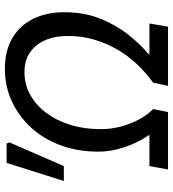

<svg xmlns="http://www.w3.org/2000/svg" viewBox="19 -726 707 785"><g transform="rotate(-90 372.5 -333.5)"><path d="M72 0 86 -76H212V-80Q197 -100 181.5 -132.5Q166 -165 155.5 -205Q145 -245 145 -285Q145 -368 170.5 -438Q196 -508 242.5 -559Q289 -610 350.5 -638.5Q412 -667 484 -667Q557 -667 608.5 -637Q660 -607 687.5 -552.5Q715 -498 715 -424Q715 -342 688.5 -276.5Q662 -211 622.5 -161.5Q583 -112 544 -80V-76H669L656 0H414L427 -61Q466 -89 501 -125.5Q536 -162 562 -206.5Q588 -251 603 -302Q618 -353 618 -410Q618 -463 600.5 -502.5Q583 -542 550.5 -564.5Q518 -587 470 -587Q420 -587 377.5 -563.5Q335 -540 303.5 -498Q272 -456 254.5 -399.5Q237 -343 237 -275Q237 -232 248 -191.5Q259 -151 277.5 -117Q296 -83 319 -61L307 0ZM25 -426 99 -660H178L183 -649L86 -426Z"/></g></svg>

Font: Source Sans 3 Medium
Style: Italic
Weight: 500
Italic angle: -11°
Designer: Paul D. Hunt
Foundry: Adobe
Version: Version 3.052;hotconv 1.1.0;makeotfexe 2.6.0